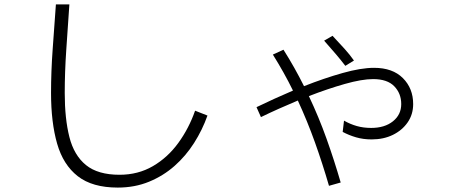

<svg xmlns="http://www.w3.org/2000/svg" viewBox="-20 -795 2040 869"><path d="M513 54Q398 54 332 2.5Q266 -49 238.5 -145Q211 -241 211 -374Q211 -471 218.5 -574Q226 -677 233 -775H294Q287 -672 280 -570Q273 -468 273 -374Q273 -258 294 -175Q315 -92 369 -48Q423 -4 521 -4Q605 -4 672 -43Q739 -82 787 -148Q835 -214 863 -294L919 -272Q896 -207 858.5 -148Q821 -89 770 -44Q719 1 654.5 27.5Q590 54 513 54Z M1543 -497Q1523 -523 1501 -549Q1479 -575 1447 -611L1485 -633Q1516 -600 1539.5 -574Q1563 -548 1582 -521ZM1469 46Q1440 -54 1405.5 -150.5Q1371 -247 1328 -340Q1285 -322 1242.5 -303Q1200 -284 1161 -265L1141 -310Q1180 -329 1222 -348Q1264 -367 1306 -385Q1286 -426 1263 -467Q1240 -508 1215 -548L1263 -570Q1289 -529 1312 -488Q1335 -447 1356 -405Q1447 -441 1530.5 -464.5Q1614 -488 1673 -488Q1757 -488 1803.5 -441.5Q1850 -395 1850 -324Q1850 -277 1825 -241Q1800 -205 1758 -184.5Q1716 -164 1662 -164Q1624 -164 1591.5 -173.5Q1559 -183 1531 -198L1537 -249Q1565 -233 1595 -224.5Q1625 -216 1660 -216Q1721 -216 1758.5 -246Q1796 -276 1796 -324Q1796 -372 1764.5 -404.5Q1733 -437 1669 -437Q1618 -437 1540.5 -415Q1463 -393 1378 -360Q1423 -265 1458 -167Q1493 -69 1522 31Z"/></svg>

Font: Murecho Light
Style: Regular
Weight: 300
Designer: Neil Summerour
Foundry: Positype
Version: Version 1.010; ttfautohint (v1.8.3)